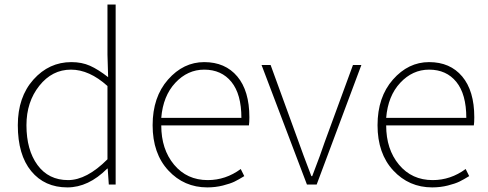

<svg xmlns="http://www.w3.org/2000/svg" viewBox="-20 -814 2153 847"><path d="M277.3 12.7Q176.8 12.7 117.7 -59.1Q58.6 -130.9 58.6 -261.7Q58.6 -385.7 127.4 -462.9Q196.3 -540 294.9 -540Q340.8 -540 377 -523.9Q413.1 -507.8 457 -473.6L454.1 -573.2V-793.9H490.2V0H460L455.1 -70.3H453.1Q370.1 12.7 277.3 12.7ZM280.3 -19.5Q362.3 -19.5 454.1 -111.3V-434.6Q374 -506.8 293 -506.8Q210 -506.8 153.3 -435.5Q96.7 -364.3 96.7 -261.7Q96.7 -152.3 145.5 -85.9Q194.3 -19.5 280.3 -19.5Z M894.5 12.7Q792 12.7 722.7 -62Q653.3 -136.7 653.3 -261.7Q653.3 -385.7 721.2 -462.9Q789.1 -540 880.9 -540Q973.6 -540 1026.9 -476.6Q1080.1 -413.1 1080.1 -296.9Q1080.1 -273.4 1078.1 -260.7H691.4Q691.4 -155.3 748 -87.4Q804.7 -19.5 896.5 -19.5Q975.6 -19.5 1042 -68.4L1057.6 -37.1Q1032.2 -21.5 1014.2 -12.7Q996.1 -3.9 963.4 4.4Q930.7 12.7 894.5 12.7ZM691.4 -293.9H1044.9Q1044.9 -398.4 1001 -452.6Q957 -506.8 880.9 -506.8Q807.6 -506.8 753.4 -448.7Q699.2 -390.6 691.4 -293.9Z M1334 0 1133.8 -527.3H1173.8L1297.9 -186.5Q1312.5 -144.5 1353.5 -37.1H1357.4Q1397.5 -141.6 1412.1 -186.5L1537.1 -527.3H1574.2L1377 0Z M1886.7 12.7Q1784.2 12.7 1714.8 -62Q1645.5 -136.7 1645.5 -261.7Q1645.5 -385.7 1713.4 -462.9Q1781.2 -540 1873 -540Q1965.8 -540 2019 -476.6Q2072.3 -413.1 2072.3 -296.9Q2072.3 -273.4 2070.3 -260.7H1683.6Q1683.6 -155.3 1740.2 -87.4Q1796.9 -19.5 1888.7 -19.5Q1967.8 -19.5 2034.2 -68.4L2049.8 -37.1Q2024.4 -21.5 2006.3 -12.7Q1988.3 -3.9 1955.6 4.4Q1922.9 12.7 1886.7 12.7ZM1683.6 -293.9H2037.1Q2037.1 -398.4 1993.2 -452.6Q1949.2 -506.8 1873 -506.8Q1799.8 -506.8 1745.6 -448.7Q1691.4 -390.6 1683.6 -293.9Z"/></svg>

Font: Bpmf Zihi Sans ExtraLight
Style: ExtraLight
Weight: 250
Foundry: But Ko
Version: Version 1.320